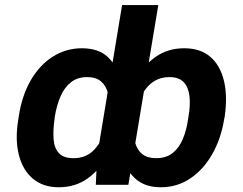

<svg xmlns="http://www.w3.org/2000/svg" viewBox="-20 -748 983 777"><path d="M889.2 -275.4 887.2 -265.6Q874 -185.1 838.1 -122.8Q802.2 -60.5 749.3 -25.4Q696.3 9.8 630.9 9.8Q581.1 9.8 547.6 -10.5Q514.2 -30.8 495.1 -67.4Q476.1 -104 468.8 -153.3Q461.4 -202.6 463.9 -260.7L466.3 -275.9Q489.3 -356.9 524.2 -419.4Q559.1 -481.9 608.9 -517.3Q658.7 -552.7 725.6 -552.7Q790.5 -552.7 830.8 -518.3Q871.1 -483.9 886.2 -421.4Q901.4 -358.9 889.2 -275.4ZM741.2 -265.6 742.7 -275.4Q751 -322.8 746.8 -358.9Q742.7 -395 723.4 -415.5Q704.1 -436 665.5 -436Q612.8 -436 578.1 -397.9Q543.5 -359.9 529.3 -296.4L520.5 -241.2Q518.6 -201.2 526.9 -170.9Q535.2 -140.6 555.9 -124.3Q576.7 -107.9 611.8 -107.9Q652.8 -107.9 679 -128.9Q705.1 -149.9 720 -185.8Q734.9 -221.7 741.2 -265.6ZM373 -116.7 474.1 -727.5H620.6L499.5 0H367.7ZM54.2 -265.6 55.7 -275.4Q67.9 -358.9 103.5 -421.4Q139.2 -483.9 192.9 -518.3Q246.6 -552.7 311.5 -552.7Q378.4 -552.7 416.3 -517.3Q454.1 -481.9 468 -419.4Q481.9 -356.9 478.5 -275.9L475.1 -260.7Q453.1 -183.6 418.5 -122.3Q383.8 -61 334.2 -25.6Q284.7 9.8 217.8 9.8Q153.8 9.8 112.5 -25.4Q71.3 -60.5 55.9 -122.8Q40.5 -185.1 54.2 -265.6ZM201.7 -275.4 200.7 -265.6Q194.3 -221.7 196.8 -185.8Q199.2 -149.9 217.8 -128.9Q236.3 -107.9 277.3 -107.9Q329.6 -107.4 363 -144Q396.5 -180.7 413.1 -241.2L421.9 -296.4Q425.3 -338.4 417.2 -369.9Q409.2 -401.4 388.7 -418.7Q368.2 -436 332.5 -436Q293.9 -436 267.6 -415.5Q241.2 -395 225.3 -358.9Q209.5 -322.8 201.7 -275.4Z"/></svg>

Font: Inter 18pt
Style: Bold Italic
Weight: 700
Italic angle: -9.3988°
Designer: Rasmus Andersson
Foundry: rsms
Version: Version 4.001;git-66647c0bb